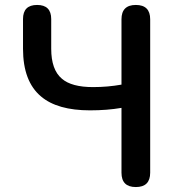

<svg xmlns="http://www.w3.org/2000/svg" viewBox="-20 -756 723 776"><path d="M529 0Q471 0 471 -58V-320Q413 -310 344 -310Q212 -310 146 -366Q73 -427 73 -559V-679Q73 -736 130 -736Q187 -736 187 -679V-559Q187 -474 230 -438Q269 -404 356 -404Q415 -404 471 -414V-678Q471 -736 529 -736Q587 -736 587 -678V-368V-58Q587 0 529 0Z"/></svg>

Font: GenSenRounded TW M
Style: Regular
Weight: 500
Version: Version 1.501;PS 1;hotconv 16.6.51;makeotf.lib2.5.65220